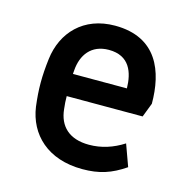

<svg xmlns="http://www.w3.org/2000/svg" viewBox="-84 -594 666 684"><g transform="rotate(15 249.0 -252.0)"><path d="M278 10C339 10 383 -4 434 -39L405 -119C366 -94 324 -80 278 -80C205 -80 166 -118 160 -180C158 -196 157 -212 157 -227H437L457 -279C457 -397 415 -514 259 -514C143 -514 73 -438 61 -338C57 -305 55 -277 55 -249C55 -221 57 -194 61 -162C75 -64 149 10 278 10ZM158 -309C158 -314 159 -318 159 -322C163 -380 195 -425 260 -425C337 -425 356 -367 357 -309Z"/></g></svg>

Font: Finlandica Medium
Style: Regular
Weight: 500
Designer: Niklas Ekholm, Juho Hiilivirta, Jaakko Suomalainen
Foundry: Helsinki Type Studio
Version: Version 2.000;Glyphs 3.2 (3202)